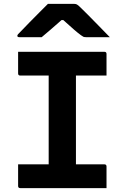

<svg xmlns="http://www.w3.org/2000/svg" viewBox="-20 -966 640 986"><path d="M527 0H84Q73 0 73 -11V-122H230V-578H84Q73 -578 73 -589V-700H516Q527 -700 527 -689V-578H370V-122H516Q527 -122 527 -111ZM226 -946H362Q369 -946 375 -943Q381 -940 394 -927Q405 -917 430 -891.5Q455 -866 486 -834.5Q517 -803 544 -775H424Q413 -775 408.5 -777Q404 -779 396 -785Q382 -795 360 -814Q338 -833 305 -863H296Q265 -835 240 -814Q215 -793 194 -775H80Q69 -775 69 -782Q69 -786 72.5 -790Q76 -794 90 -808Q107 -826 132 -851.5Q157 -877 182.5 -902.5Q208 -928 226 -946Z"/></svg>

Font: Recursive Mn Lnr St
Style: Bold
Weight: 700
Monospace: yes
Version: Version 1.079;hotconv 1.0.112;makeotfexe 2.5.65598; ttfautoh